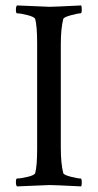

<svg xmlns="http://www.w3.org/2000/svg" viewBox="-20 -666 351 689"><path d="M113.3 -510.7Q113.3 -571.3 106.4 -597.7Q103.5 -605.5 78.6 -611.8Q53.7 -618.2 41 -618.2Q37.1 -618.2 37.1 -630.9Q37.1 -642.6 41 -646.5Q153.3 -641.6 158.2 -641.6Q173.8 -641.6 271.5 -646.5Q273.4 -640.6 273.4 -631.8Q273.4 -618.2 269.5 -618.2Q259.8 -618.2 234.4 -611.3Q209 -604.5 207 -597.7Q198.2 -563.5 198.2 -506.8V-135.7Q198.2 -79.1 207 -44.9Q209 -38.1 234.4 -31.7Q259.8 -25.4 269.5 -25.4Q273.4 -25.4 273.4 -10.7Q273.4 -2.9 271.5 2.9Q173.8 -2 158.2 -2Q153.3 -2 41 2.9Q37.1 -1 37.1 -11.7Q37.1 -25.4 41 -25.4Q53.7 -25.4 78.6 -31.2Q103.5 -37.1 106.4 -44.9Q113.3 -71.3 113.3 -131.8Z"/></svg>

Font: Crimson Text
Style: Roman
Weight: 400
Version: Version 0.13